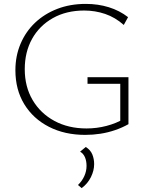

<svg xmlns="http://www.w3.org/2000/svg" viewBox="-20 -685 760 985"><path d="M417 7Q312 7 231 -34.5Q150 -76 104.5 -150.5Q59 -225 59 -325Q59 -398 85.5 -460.5Q112 -523 160 -568.5Q208 -614 274 -639.5Q340 -665 420 -665Q483 -665 538 -648Q593 -631 637 -597L615 -557Q571 -596 519.5 -613.5Q468 -631 412 -631Q320 -631 251 -592Q182 -553 144.5 -485.5Q107 -418 107 -330Q107 -240 147.5 -171.5Q188 -103 259.5 -64.5Q331 -26 424 -26Q476 -26 526 -39Q576 -52 619 -77L597 -48V-255H429V-289H639V-48Q607 -30 570.5 -17.5Q534 -5 495.5 1Q457 7 417 7ZM399 280 380 264Q401 244 412.5 218.5Q424 193 424 166Q424 141 416 122Q408 103 391 93L420 69Q444 84 453.5 107Q463 130 463 157Q463 190 446.5 223.5Q430 257 399 280Z"/></svg>

Font: Ysabeau Office ExtraLight
Style: Regular
Weight: 250
Designer: Christian Thalmann (Catharsis Fonts)
Version: Version 2.001;gftools[0.9.30]; featfreeze: tnum,lnum,ss02